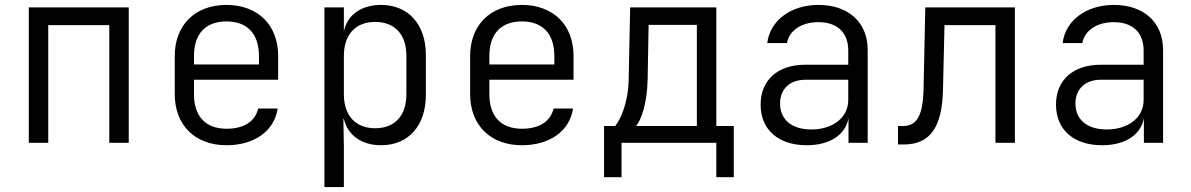

<svg xmlns="http://www.w3.org/2000/svg" viewBox="-20 -580 4840 780"><path d="M176 0V-478H424V0H503V-550H97V0Z M1110 -353C1110 -478 1028 -560 900 -560C772 -560 690 -478 690 -353V-197C690 -72 772 10 900 10C1013 10 1094 -47 1108 -139H1029C1016 -86 971 -57 900 -57C815 -57 768 -108 768 -197V-256H1110ZM768 -353C768 -442 815 -493 900 -493C985 -493 1032 -442 1032 -353V-318H768Z M1528 -560C1448 -560 1391 -520 1377 -453V-550H1298V180H1377V15L1375 -97H1377C1392 -31 1449 10 1528 10C1639 10 1710 -69 1710 -194V-357C1710 -482 1638 -560 1528 -560ZM1631 -197C1631 -109 1583 -59 1504 -59C1425 -59 1377 -110 1377 -197V-353C1377 -440 1425 -491 1504 -491C1583 -491 1631 -441 1631 -353Z M2310 -353C2310 -478 2228 -560 2100 -560C1972 -560 1890 -478 1890 -353V-197C1890 -72 1972 10 2100 10C2213 10 2294 -47 2308 -139H2229C2216 -86 2171 -57 2100 -57C2015 -57 1968 -108 1968 -197V-256H2310ZM1968 -353C1968 -442 2015 -493 2100 -493C2185 -493 2232 -442 2232 -353V-318H1968Z M2505 140V0H2890V140H2961V-68H2890V-550H2540L2534 -257C2532 -162 2501 -94 2479 -68H2434V140ZM2564 -68C2583 -90 2609 -156 2611 -256L2615 -479H2811V-68Z M3305 -560C3193 -560 3108 -497 3097 -405H3177C3186 -456 3236 -490 3305 -490C3381 -490 3426 -448 3426 -375V-317H3251C3140 -317 3070 -255 3070 -155C3070 -54 3141 10 3257 10C3351 10 3415 -32 3427 -100V0H3505V-377C3505 -489 3427 -560 3305 -560ZM3276 -54C3197 -54 3149 -94 3149 -159C3149 -219 3189 -256 3252 -256H3426V-173C3426 -103 3364 -54 3276 -54Z M3651 7C3759 7 3808 -63 3811 -219L3817 -478H4024V0H4103V-550H3739L3732 -222C3730 -112 3706 -68 3648 -68H3628V7Z M4505 -560C4393 -560 4308 -497 4297 -405H4377C4386 -456 4436 -490 4505 -490C4581 -490 4626 -448 4626 -375V-317H4451C4340 -317 4270 -255 4270 -155C4270 -54 4341 10 4457 10C4551 10 4615 -32 4627 -100V0H4705V-377C4705 -489 4627 -560 4505 -560ZM4476 -54C4397 -54 4349 -94 4349 -159C4349 -219 4389 -256 4452 -256H4626V-173C4626 -103 4564 -54 4476 -54Z"/></svg>

Font: Tekne LDO Light
Style: Regular
Weight: 300
Monospace: yes
Designer: Alessio Laiso, Mario Rullo, Paolo Rosset
Foundry: Alessio Laiso
Version: Version 1.000;hotconv 1.0.109;makeotfexe 2.5.65596